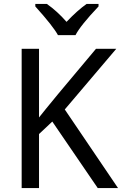

<svg xmlns="http://www.w3.org/2000/svg" viewBox="-20 -964 625 984"><path d="M481 0 248 -341 180 -277V0H91V-714H180V-362Q205 -394 276 -480L291 -498L472 -714H576L312 -403L585 0ZM485 -931Q392 -833 367 -784H277Q252 -830 161 -931V-944H220Q274 -906 321 -852Q377 -911 424 -944H485Z"/></svg>

Font: Noto Sans Display
Style: Regular
Weight: 400
Designer: Monotype Design team
Foundry: Monotype Imaging Inc.
Version: Version 1.000